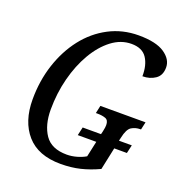

<svg xmlns="http://www.w3.org/2000/svg" viewBox="-132 -834 890 955"><g transform="rotate(20 312.5 -357.0)"><path d="M293 10Q174 10 113.5 -59Q53 -128 53 -245Q53 -343 81.5 -430Q110 -517 161.5 -583Q213 -649 284.5 -686.5Q356 -724 441 -724Q533 -724 578 -693.5Q623 -663 623 -620Q623 -578 594.5 -558.5Q566 -539 527 -539Q528 -598 503.5 -635Q479 -672 422 -672Q366 -672 317.5 -635Q269 -598 232.5 -535.5Q196 -473 175.5 -393.5Q155 -314 155 -228Q155 -146 190 -95Q225 -44 306 -44Q332 -44 358.5 -51.5Q385 -59 405 -71L423 -154H325L335 -198H432L436 -214Q439 -227 440 -235.5Q441 -244 441 -249Q441 -275 423.5 -281.5Q406 -288 381 -288H372L381 -329H620L611 -288H607Q582 -288 561.5 -275.5Q541 -263 531 -215L527 -198H595L585 -154H518L493 -36Q444 -13 396.5 -1.5Q349 10 293 10Z"/></g></svg>

Font: Noto Serif Condensed
Style: Italic
Weight: 400
Width: 3
Italic angle: -12°
Designer: Monotype Design Team
Foundry: Monotype Imaging Inc.
Version: Version 2.014; ttfautohint (v1.8.4.7-5d5b)